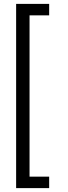

<svg xmlns="http://www.w3.org/2000/svg" viewBox="-20 -801 349 988"><path d="M102 -722V-781H233V-722ZM63 -781H132V167H63ZM91 167V108H233V167Z"/></svg>

Font: Teko Variable Light
Style: Regular
Weight: 300
Designer: Manushi Parikh, Jonny Pinhorn
Foundry: Indian Type Foundry
Version: Version 3.000